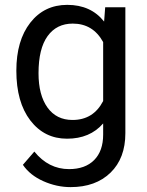

<svg xmlns="http://www.w3.org/2000/svg" viewBox="-20 -558 601 786"><path d="M46.9 -268.6Q46.9 -392.1 104 -465.1Q161.1 -538.1 255.4 -538.1Q352.1 -538.1 406.2 -469.7L410.6 -528.3H493.2V-12.7Q493.2 89.8 432.4 148.9Q371.6 208 269 208Q211.9 208 157.2 183.6Q102.5 159.2 73.7 116.7L120.6 62.5Q178.7 134.3 262.7 134.3Q328.6 134.3 365.5 97.2Q402.3 60.1 402.3 -7.3V-52.7Q348.1 9.8 254.4 9.8Q161.6 9.8 104.2 -64.9Q46.9 -139.6 46.9 -268.6ZM137.7 -258.3Q137.7 -168.9 174.3 -117.9Q210.9 -66.9 276.9 -66.9Q362.3 -66.9 402.3 -144.5V-385.7Q360.8 -461.4 277.8 -461.4Q211.9 -461.4 174.8 -410.2Q137.7 -358.9 137.7 -258.3Z"/></svg>

Font: RobotoInd
Style: Regular
Weight: 400
Designer: Google
Version: Version 2.001101; 2014